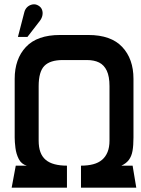

<svg xmlns="http://www.w3.org/2000/svg" viewBox="-20 -869 651 889"><path d="M598 -232V-504Q598 -596 546 -651.5Q494 -707 389 -707H258Q152 -707 100 -651.5Q48 -596 48 -504V-232Q48 -212 51.5 -184Q55 -156 67 -132.5Q79 -109 104 -102H53L34 0H290V-102Q258 -102 233 -108.5Q208 -115 191.5 -129Q175 -143 167 -165Q159 -187 159 -218V-470Q159 -537 185.5 -564Q212 -591 271 -591H382Q416 -591 439 -579.5Q462 -568 474.5 -541.5Q487 -515 487 -470V-218Q487 -187 478 -165Q469 -143 452.5 -129Q436 -115 411.5 -108.5Q387 -102 355 -102V0H611L594 -102H542Q564 -112 576.5 -128.5Q589 -145 593.5 -170Q598 -195 598 -232ZM165 -773Q174 -785 176.5 -798.5Q179 -812 174.5 -824Q170 -836 158 -843Q145 -851 131 -848.5Q117 -846 107 -837Q97 -828 93 -814L63 -698H107Z"/></svg>

Font: Advent Pro Expanded
Style: Bold
Weight: 700
Width: 7
Designer: VivaRado, Andreas Kalpakidis
Foundry: VivaRado, Andreas Kalpakidis
Version: Version 3.000